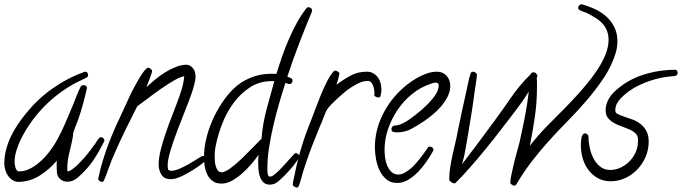

<svg xmlns="http://www.w3.org/2000/svg" viewBox="-20 -807 3172 893"><path d="M465.8 -152.3Q440.4 -100.6 413.1 -60.1Q385.7 -19.5 341.8 18.6Q320.3 38.1 293 38.1Q278.3 38.1 265.1 29.8Q252 21.5 247.1 6.8Q245.1 2 244.6 -6.8Q244.1 -15.6 243.7 -25.4Q243.2 -35.2 243.7 -44.4Q244.1 -53.7 244.1 -59.6Q210 -18.6 163.6 10.3Q117.2 39.1 61.5 39.1Q58.6 39.1 53.2 37.1Q47.9 35.2 44.9 34.2Q22.5 23.4 11.2 0Q0 -23.4 0 -46.9Q0 -79.1 8.3 -110.8Q16.6 -142.6 30.8 -172.4Q44.9 -202.1 63.5 -229.5Q82 -256.8 102.5 -281.2Q155.3 -346.7 223.6 -395Q292 -443.4 372.1 -472.7Q373 -473.6 376 -473.6Q382.8 -473.6 386.2 -468.8Q389.6 -463.9 389.6 -458Q389.6 -449.2 382.8 -446.3Q366.2 -437.5 350.1 -430.2Q334 -422.9 318.4 -414.1Q210 -351.6 135.7 -253.9Q121.1 -234.4 105.5 -210Q89.8 -185.5 77.1 -159.7Q64.5 -133.8 56.2 -106.4Q47.9 -79.1 47.9 -53.7Q47.9 -49.8 48.8 -42.5Q49.8 -35.2 51.8 -27.8Q53.7 -20.5 58.1 -15.1Q62.5 -9.8 68.4 -9.8Q96.7 -9.8 123.5 -24.4Q150.4 -39.1 173.8 -61.5Q197.3 -84 215.8 -109.4Q234.4 -134.8 246.1 -157.2Q268.6 -198.2 286.1 -239.7Q303.7 -281.2 321.3 -323.2Q328.1 -340.8 337.4 -364.3Q346.7 -387.7 355.5 -404.3Q359.4 -411.1 368.2 -411.1Q375 -411.1 379.9 -407.2Q384.8 -403.3 384.8 -396.5L383.8 -394.5Q376 -359.4 366.2 -323.7Q356.4 -288.1 344.7 -253.9Q339.8 -240.2 333 -223.6Q326.2 -207 322.3 -195.3Q320.3 -188.5 319.8 -181.6Q319.3 -174.8 318.4 -168Q315.4 -152.3 312 -137.2Q308.6 -122.1 304.7 -106.4Q299.8 -86.9 296.4 -66.9Q293 -46.9 293 -26.4Q293 -21.5 293 -17.6Q293 -13.7 293.9 -9.8Q300.8 -9.8 310.1 -15.6Q319.3 -21.5 329.1 -29.8Q338.9 -38.1 347.2 -46.9Q355.5 -55.7 360.4 -60.5Q389.6 -91.8 416 -129.9Q422.9 -137.7 428.2 -147Q433.6 -156.2 440.4 -164.1Q443.4 -168.9 449.2 -168.9Q456.1 -168.9 460.9 -164.1Q465.8 -159.2 465.8 -152.3Z M938.5 -65.4Q938.5 -59.6 933.6 -56.6Q922.9 -47.9 908.2 -37.1Q893.6 -26.4 877 -16.1Q860.4 -5.9 844.2 2.9Q828.1 11.7 815.4 16.6Q793 26.4 773.4 26.4Q744.1 26.4 731 5.4Q717.8 -15.6 717.8 -41Q717.8 -71.3 727.5 -109.9Q737.3 -148.4 751 -188.5Q764.6 -228.5 779.8 -267.1Q794.9 -305.7 805.7 -335Q816.4 -363.3 825.2 -392.1Q834 -420.9 836.9 -452.1Q819.3 -450.2 789.1 -432.6Q758.8 -415 726.1 -392.1Q693.4 -369.1 664.1 -346.7Q634.8 -324.2 618.2 -312.5L583 -242.2Q559.6 -196.3 538.6 -150.9Q517.6 -105.5 498 -58.6Q489.3 -36.1 481.4 -13.7Q473.6 8.8 463.9 31.2Q460.9 39.1 453.1 39.1Q449.2 39.1 442.9 34.2Q436.5 29.3 436.5 25.4Q436.5 24.4 438 19Q439.5 13.7 440.9 6.8Q442.4 0 443.8 -5.9Q445.3 -11.7 445.3 -13.7Q461.9 -78.1 485.8 -140.6Q509.8 -203.1 539.1 -263.7Q552.7 -292 565.4 -320.8Q578.1 -349.6 591.8 -377.9Q597.7 -388.7 606 -404.3Q614.3 -419.9 623.5 -436Q632.8 -452.1 642.6 -466.3Q652.3 -480.5 661.1 -488.3Q665 -492.2 669.9 -492.2Q673.8 -492.2 680.7 -486.8Q687.5 -481.4 687.5 -476.6Q687.5 -473.6 684.1 -462.9Q680.7 -452.1 675.8 -439.9Q670.9 -427.7 666.5 -416.5Q662.1 -405.3 661.1 -401.4Q677.7 -417 699.7 -435.5Q721.7 -454.1 746.6 -469.7Q771.5 -485.4 797.9 -495.6Q824.2 -505.9 847.7 -505.9Q861.3 -505.9 873.5 -493.7Q885.7 -481.4 887.7 -467.8Q889.6 -458 889.6 -453.1Q889.6 -436.5 883.3 -412.6Q877 -388.7 871.1 -372.1Q861.3 -343.8 842.8 -297.4Q824.2 -251 805.7 -202.1Q787.1 -153.3 773.4 -108.4Q759.8 -63.5 759.8 -38.1Q759.8 -27.3 761.7 -20Q763.7 -12.7 776.4 -12.7Q793.9 -12.7 817.9 -23.4Q841.8 -34.2 864.3 -47.4Q886.7 -60.5 903.3 -71.3Q919.9 -82 923.8 -82Q929.7 -82 934.1 -76.7Q938.5 -71.3 938.5 -65.4Z M1431.6 -757.8Q1431.6 -754.9 1430.7 -752.9Q1399.4 -677.7 1370.6 -603Q1341.8 -528.3 1316.4 -450.2Q1323.2 -448.2 1332 -444.3Q1340.8 -440.4 1340.8 -432.6Q1340.8 -425.8 1336.9 -420.9Q1333 -416 1326.2 -416Q1322.3 -416 1316.9 -418Q1311.5 -419.9 1307.6 -421.9Q1293 -377 1278.3 -326.2Q1263.7 -275.4 1251.5 -223.6Q1239.3 -171.9 1231.4 -120.6Q1223.6 -69.3 1223.6 -22.5Q1223.6 -18.6 1223.6 -12.2Q1223.6 -5.9 1224.6 0Q1225.6 5.9 1228 10.3Q1230.5 14.6 1236.3 14.6Q1245.1 14.6 1261.2 1Q1277.3 -12.7 1293.9 -30.8Q1310.5 -48.8 1325.7 -65.9Q1340.8 -83 1347.7 -89.8Q1350.6 -94.7 1356.4 -94.7Q1362.3 -94.7 1367.2 -89.8Q1372.1 -85 1372.1 -79.1Q1372.1 -74.2 1370.1 -72.3Q1350.6 -42 1327.1 -15.6Q1303.7 10.7 1277.3 34.2Q1257.8 51.8 1235.4 51.8Q1215.8 51.8 1205.1 41Q1194.3 30.3 1189 15.1Q1183.6 0 1182.1 -17.6Q1180.7 -35.2 1180.7 -49.8Q1180.7 -59.6 1181.2 -68.8Q1181.6 -78.1 1182.6 -86.9Q1169.9 -68.4 1150.4 -45.4Q1130.9 -22.5 1107.9 -2Q1085 18.6 1060.1 32.7Q1035.2 46.9 1010.7 46.9Q985.4 46.9 969.2 35.2Q953.1 23.4 944.3 5.4Q935.5 -12.7 932.1 -34.2Q928.7 -55.7 928.7 -75.2Q928.7 -117.2 939 -160.6Q949.2 -204.1 967.3 -245.6Q985.4 -287.1 1009.8 -324.7Q1034.2 -362.3 1063.5 -391.6Q1097.7 -425.8 1143.6 -444.8Q1189.5 -463.9 1239.3 -463.9Q1246.1 -463.9 1252.4 -463.9Q1258.8 -463.9 1265.6 -462.9Q1276.4 -499 1290.5 -540Q1304.7 -581.1 1322.3 -622.1Q1339.8 -663.1 1360.8 -701.2Q1381.8 -739.3 1405.3 -768.6Q1408.2 -773.4 1415 -773.4Q1420.9 -773.4 1426.3 -769Q1431.6 -764.6 1431.6 -757.8ZM1255.9 -429.7H1248Q1190.4 -430.7 1146 -402.8Q1101.6 -375 1068.8 -331.5Q1036.1 -288.1 1015.1 -235.4Q994.1 -182.6 984.4 -133.8Q978.5 -108.4 978.5 -83Q978.5 -75.2 979 -62Q979.5 -48.8 982.9 -36.1Q986.3 -23.4 992.7 -14.6Q999 -5.9 1010.7 -5.9Q1026.4 -5.9 1052.2 -24.9Q1078.1 -43.9 1105 -69.8Q1131.8 -95.7 1156.2 -121.1Q1180.7 -146.5 1192.4 -158.2Q1194.3 -160.2 1196.3 -160.2Q1201.2 -228.5 1219.2 -296.4Q1237.3 -364.3 1255.9 -429.7Z M1753.9 -390.6Q1753.9 -382.8 1752.9 -376Q1752 -369.1 1750 -361.3Q1748 -353.5 1739.3 -353.5Q1735.4 -353.5 1728 -356.9Q1720.7 -360.4 1720.7 -364.3L1721.7 -373Q1721.7 -379.9 1720.2 -389.6Q1718.8 -399.4 1715.3 -408.7Q1711.9 -418 1706.1 -424.3Q1700.2 -430.7 1690.4 -430.7Q1667 -430.7 1640.6 -416.5Q1614.3 -402.3 1595.7 -388.7Q1587.9 -382.8 1574.2 -371.1Q1560.5 -359.4 1545.9 -345.7Q1531.2 -332 1519 -319.3Q1506.8 -306.6 1502 -298.8Q1499 -294.9 1494.6 -284.7Q1490.2 -274.4 1485.8 -262.7Q1481.4 -251 1477.1 -240.2Q1472.7 -229.5 1469.7 -223.6Q1450.2 -176.8 1432.1 -129.9Q1414.1 -83 1398.4 -35.2Q1390.6 -12.7 1384.3 11.2Q1377.9 35.2 1370.1 57.6Q1366.2 65.4 1360.4 65.4Q1356.4 65.4 1349.1 61Q1341.8 56.6 1341.8 52.7Q1341.8 42 1345.2 28.3Q1348.6 14.6 1350.6 3.9Q1363.3 -59.6 1381.8 -121.1Q1400.4 -182.6 1424.8 -242.2Q1433.6 -265.6 1445.8 -297.9Q1458 -330.1 1471.7 -363.8Q1485.4 -397.5 1500.5 -427.2Q1515.6 -457 1531.2 -474.6Q1535.2 -478.5 1540 -478.5Q1543.9 -478.5 1551.3 -474.1Q1558.6 -469.7 1558.6 -464.8Q1558.6 -461.9 1556.6 -454.6Q1554.7 -447.3 1552.7 -439Q1550.8 -430.7 1548.3 -423.3Q1545.9 -416 1544.9 -413.1Q1576.2 -436.5 1610.4 -455.1Q1644.5 -473.6 1685.5 -473.6Q1703.1 -473.6 1715.8 -466.3Q1728.5 -459 1737.3 -447.3Q1746.1 -435.5 1750 -420.9Q1753.9 -406.2 1753.9 -390.6Z M2074.2 -407.2Q2074.2 -382.8 2062.5 -358.9Q2050.8 -335 2032.7 -313.5Q2014.6 -292 1993.2 -274.4Q1971.7 -256.8 1953.1 -244.1Q1924.8 -224.6 1894 -208Q1863.3 -191.4 1827.1 -191.4Q1819.3 -191.4 1810.1 -193.4Q1800.8 -195.3 1800.8 -206.1Q1800.8 -219.7 1813.5 -222.7Q1816.4 -223.6 1820.3 -223.6Q1824.2 -223.6 1828.1 -224.6Q1838.9 -226.6 1849.1 -231.4Q1859.4 -236.3 1870.1 -242.2Q1886.7 -252.9 1912.1 -272.5Q1937.5 -292 1961.9 -315.4Q1986.3 -338.9 2003.4 -363.3Q2020.5 -387.7 2020.5 -409.2Q2020.5 -422.9 2005.9 -422.9Q2000 -422.9 1994.1 -420.9Q1988.3 -418.9 1982.4 -417Q1935.5 -401.4 1896.5 -369.6Q1857.4 -337.9 1829.1 -295.9Q1800.8 -253.9 1784.7 -206.1Q1768.6 -158.2 1768.6 -110.4Q1768.6 -94.7 1771 -74.7Q1773.4 -54.7 1780.8 -37.1Q1788.1 -19.5 1800.8 -7.3Q1813.5 4.9 1834 4.9Q1841.8 4.9 1848.6 2.4Q1855.5 0 1862.3 -3.9Q1888.7 -18.6 1911.1 -43.5Q1933.6 -68.4 1951.2 -93.8Q1956.1 -99.6 1960.4 -106.4Q1964.8 -113.3 1969.7 -120.1Q1972.7 -125 1979.5 -125Q1985.4 -125 1990.7 -121.1Q1996.1 -117.2 1996.1 -110.4Q1996.1 -108.4 1994.1 -104.5Q1982.4 -83 1964.8 -57.1Q1947.3 -31.2 1925.8 -8.8Q1904.3 13.7 1879.4 28.8Q1854.5 43.9 1827.1 43.9Q1796.9 43.9 1776.9 26.9Q1756.8 9.8 1745.1 -15.1Q1733.4 -40 1728.5 -68.8Q1723.6 -97.7 1723.6 -121.1Q1723.6 -195.3 1754.9 -263.2Q1786.1 -331.1 1838.9 -382.8Q1854.5 -398.4 1875 -414.6Q1895.5 -430.7 1918.5 -443.8Q1941.4 -457 1965.3 -465.3Q1989.3 -473.6 2011.7 -473.6Q2040 -473.6 2057.1 -454.6Q2074.2 -435.5 2074.2 -407.2Z M2851.6 -614.3Q2851.6 -587.9 2843.8 -561.5Q2826.2 -502 2789.6 -446.8Q2752.9 -391.6 2708 -339.4Q2663.1 -287.1 2615.2 -238.8Q2567.4 -190.4 2526.4 -144.5Q2487.3 -100.6 2452.1 -54.7Q2417 -8.8 2386.7 42Q2383.8 46.9 2380.9 51.8Q2377.9 56.6 2371.1 56.6Q2367.2 56.6 2360.4 51.8Q2353.5 46.9 2353.5 43Q2353.5 28.3 2357.9 8.8Q2362.3 -10.7 2365.2 -24.4Q2374 -65.4 2385.7 -105.5Q2397.5 -145.5 2405.3 -186.5Q2416 -235.4 2424.8 -283.2Q2433.6 -331.1 2439.5 -380.9Q2412.1 -336.9 2380.9 -296.4Q2349.6 -255.9 2318.4 -214.8Q2280.3 -165 2240.7 -116.2Q2201.2 -67.4 2159.2 -20.5Q2144.5 -3.9 2129.9 11.7Q2115.2 27.3 2099.6 43Q2096.7 45.9 2091.8 45.9Q2086.9 45.9 2078.1 39.6Q2069.3 33.2 2069.3 28.3Q2069.3 1 2073.7 -27.3Q2078.1 -55.7 2084.5 -85Q2090.8 -114.3 2097.7 -142.6Q2104.5 -170.9 2109.4 -198.2Q2119.1 -244.1 2128.4 -289.1Q2137.7 -334 2148.4 -379.9Q2153.3 -401.4 2157.7 -423.3Q2162.1 -445.3 2168.9 -465.8Q2171.9 -473.6 2180.7 -473.6Q2184.6 -473.6 2191.4 -469.2Q2198.2 -464.8 2198.2 -460.9Q2198.2 -454.1 2196.8 -443.8Q2195.3 -433.6 2193.8 -422.4Q2192.4 -411.1 2190.4 -400.4Q2188.5 -389.6 2187.5 -381.8Q2181.6 -333 2173.8 -285.2Q2166 -237.3 2158.2 -189.5Q2151.4 -152.3 2145.5 -115.7Q2139.6 -79.1 2128.9 -43Q2167 -92.8 2204.6 -143.1Q2242.2 -193.4 2279.3 -244.1Q2320.3 -299.8 2358.9 -356Q2397.5 -412.1 2447.3 -460.9Q2451.2 -470.7 2461.9 -470.7Q2466.8 -470.7 2471.2 -467.8Q2475.6 -464.8 2475.6 -460Q2476.6 -460 2476.6 -460.4Q2476.6 -460.9 2477.5 -460.9Q2478.5 -460.9 2479 -458.5Q2479.5 -456.1 2479.5 -454.1Q2479.5 -452.1 2478.5 -450.2Q2477.5 -448.2 2476.6 -446.3Q2477.5 -435.5 2477.5 -424.3Q2477.5 -413.1 2477.5 -401.4Q2477.5 -332 2467.8 -264.6Q2458 -197.3 2444.3 -128.9Q2463.9 -154.3 2484.9 -178.2Q2505.9 -202.1 2528.3 -224.6Q2549.8 -247.1 2579.6 -276.4Q2609.4 -305.7 2640.6 -338.9Q2671.9 -372.1 2702.1 -407.7Q2732.4 -443.4 2756.8 -480Q2781.2 -516.6 2795.9 -552.7Q2810.5 -588.9 2810.5 -621.1Q2810.5 -661.1 2788.1 -690.4Q2772.5 -710 2750.5 -723.6Q2728.5 -737.3 2706.1 -748Q2698.2 -751 2690.9 -753.4Q2683.6 -755.9 2677.7 -758.8Q2668.9 -762.7 2668.9 -771.5Q2668.9 -776.4 2673.8 -781.7Q2678.7 -787.1 2683.6 -787.1H2685.5Q2717.8 -778.3 2748 -764.2Q2778.3 -750 2801.3 -729Q2824.2 -708 2837.9 -679.7Q2851.6 -651.4 2851.6 -614.3Z M3131.8 -468.8Q3131.8 -456.1 3120.1 -454.1Q3115.2 -452.1 3110.8 -452.6Q3106.4 -453.1 3101.6 -452.1Q3089.8 -451.2 3078.6 -449.2Q3067.4 -447.3 3055.7 -445.3Q3002.9 -434.6 2952.6 -410.6Q2902.3 -386.7 2865.2 -347.7Q2854.5 -335.9 2848.1 -322.8Q2841.8 -309.6 2841.8 -293Q2841.8 -282.2 2853.5 -276.4Q2865.2 -270.5 2882.3 -264.6Q2899.4 -258.8 2919.4 -252Q2939.5 -245.1 2956.5 -232.4Q2973.6 -219.7 2985.4 -199.7Q2997.1 -179.7 2997.1 -148.4Q2997.1 -112.3 2983.4 -79.1Q2969.7 -45.9 2945.3 -20Q2920.9 5.9 2888.7 21Q2856.4 36.1 2820.3 36.1Q2786.1 36.1 2760.3 21.5Q2734.4 6.8 2716.8 -16.6Q2699.2 -40 2690.4 -69.8Q2681.6 -99.6 2681.6 -130.9Q2681.6 -136.7 2682.1 -146Q2682.6 -155.3 2684.1 -164.1Q2685.5 -172.9 2689.5 -179.7Q2693.4 -186.5 2701.2 -186.5Q2706.1 -186.5 2711.4 -182.6Q2716.8 -178.7 2716.8 -172.9Q2716.8 -150.4 2722.2 -123Q2727.5 -95.7 2739.3 -72.3Q2751 -48.8 2770.5 -32.7Q2790 -16.6 2818.4 -16.6Q2843.8 -16.6 2867.2 -27.8Q2890.6 -39.1 2908.7 -57.6Q2926.8 -76.2 2937 -100.1Q2947.3 -124 2947.3 -149.4V-159.2Q2947.3 -175.8 2936 -186.5Q2924.8 -197.3 2908.2 -204.6Q2891.6 -211.9 2872.1 -218.8Q2852.5 -225.6 2835.9 -234.9Q2819.3 -244.1 2808.1 -257.8Q2796.9 -271.5 2796.9 -293.9Q2796.9 -317.4 2807.1 -338.9Q2817.4 -360.4 2834 -377Q2891.6 -432.6 2966.3 -457.5Q3041 -482.4 3120.1 -482.4Q3126 -482.4 3128.9 -478Q3131.8 -473.6 3131.8 -468.8Z"/></svg>

Font: Calligraffitti
Style: Regular
Weight: 400
Designer: Dathan Boardman
Foundry: Open Window
Version: Version 1.002